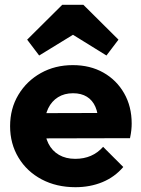

<svg xmlns="http://www.w3.org/2000/svg" viewBox="-20 -768 588 799"><path d="M294 11Q215 11 153.5 -21.5Q92 -54 57 -112Q22 -170 22 -243Q22 -316 56.5 -373.5Q91 -431 150 -464Q209 -497 283 -497Q355 -497 410 -466Q465 -435 496.5 -380Q528 -325 528 -254Q528 -241 526.5 -226.5Q525 -212 521 -193L102 -192V-297L456 -298L390 -254Q389 -296 377 -323.5Q365 -351 341.5 -365.5Q318 -380 284 -380Q248 -380 221.5 -363.5Q195 -347 180.5 -317Q166 -287 166 -244Q166 -201 181.5 -170.5Q197 -140 225.5 -123.5Q254 -107 293 -107Q329 -107 358 -119.5Q387 -132 409 -157L493 -73Q457 -31 406 -10Q355 11 294 11ZM143 -537 93 -603 239 -748H327L473 -603L423 -537L226 -659H342Z"/></svg>

Font: Outfit Thin
Style: Bold
Weight: 700
Version: Version 1.100;gftools[0.9.27]